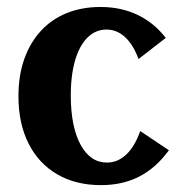

<svg xmlns="http://www.w3.org/2000/svg" viewBox="-20 -529 526 559"><path d="M274.1 10Q200.6 10 146.6 -21.5Q92.5 -53 63.1 -111.2Q33.7 -169.4 33.7 -248.9Q33.7 -308.6 50.5 -356.6Q67.3 -404.5 98.7 -438.7Q130.1 -473 174.2 -490.8Q218.3 -508.7 272.7 -508.7Q331.9 -508.7 379.9 -486Q427.9 -463.3 462.7 -418.7L383.3 -357.1Q368.1 -398.9 344 -421Q320 -443 289.9 -443Q271 -443 254.8 -434.6Q238.7 -426.1 225.8 -409.6Q212.9 -393 204.1 -369.7Q195.3 -346.4 190.7 -316.8Q186.1 -287.2 186.1 -251.1Q186.1 -160.6 214.4 -108.1Q242.7 -55.7 291.4 -55.7Q322.9 -55.7 347.7 -79.2Q372.4 -102.6 388.3 -147.4L471.8 -91.6Q434.3 -40.1 385.7 -15.1Q337 10 274.1 10Z"/></svg>

Font: Sutasoma
Style: Regular
Weight: 400
Designer: Izhar Fathurrohim, Akbar Rohmanto, Arusyal Khofiqoini
Foundry: Kiwari Kolektiv
Version: Version 1.102